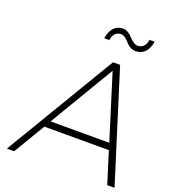

<svg xmlns="http://www.w3.org/2000/svg" viewBox="-160 -1026 1018 1143"><g transform="rotate(20 349.0 -454.0)"><path d="M16.1 0 434.1 -699.2H479L698.2 0H651.9L589.8 -199.2H181.2L62 0ZM205.1 -241.2H577.1L449.2 -650.9ZM335.9 -815.9Q342.8 -860.4 365.2 -884.3Q387.7 -908.2 422.9 -908.2Q439.9 -908.2 456.3 -897.9Q472.7 -887.7 483.6 -875Q494.6 -862.3 509 -852.1Q523.4 -841.8 537.1 -841.8Q560.1 -841.8 574.5 -856.7Q588.9 -871.6 592.8 -898.9H625Q618.7 -855 595.5 -831.1Q572.3 -807.1 537.1 -807.1Q517.6 -807.1 500.7 -817.4Q483.9 -827.6 473.9 -840.1Q463.9 -852.5 450.2 -862.8Q436.5 -873 422.9 -873Q399.9 -873 386 -858.2Q372.1 -843.3 368.2 -815.9Z"/></g></svg>

Font: Trueno UltraLight
Style: Italic
Weight: 250
Designer: Julieta Ulanovsky
Foundry: Julieta Ulanovsky
Version: Version 3.001b | FøM Fix